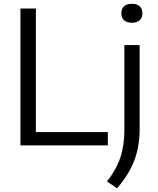

<svg xmlns="http://www.w3.org/2000/svg" viewBox="-20 -786 856 1038"><path d="M90.5 0V-740H174V-72H563V0ZM558.5 195Q608.5 131.5 630.5 65.8Q652.5 0 652.5 -85V-542.5H735V-89Q735 5.5 706.2 81.2Q677.5 157 613 232ZM636 -714Q636 -738.5 650.8 -752Q665.5 -765.5 693 -765.5Q720.5 -765.5 735.2 -752Q750 -738.5 750 -714Q750 -690 735.2 -676.5Q720.5 -663 693 -663Q665.5 -663 650.8 -676.5Q636 -690 636 -714Z"/></svg>

Font: Encode Sans Semi Expanded
Style: Regular
Weight: 400
Width: 6
Designer: Multiple Designers
Foundry: Impallari Type
Version: Version 2.000